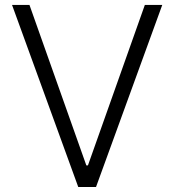

<svg xmlns="http://www.w3.org/2000/svg" viewBox="-20 -747 696 767"><path d="M97.7 -727.3H28.1L292.6 0H363.6L628.2 -727.3H558.6L331.3 -86.3H324.9Z"/></svg>

Font: TID UI Light
Style: Regular
Weight: 300
Designer: The TID Project Authors
Foundry: Bakken & Bæck
Version: Version 1.001;hotconv 1.0.109;makeotfexe 2.5.65596